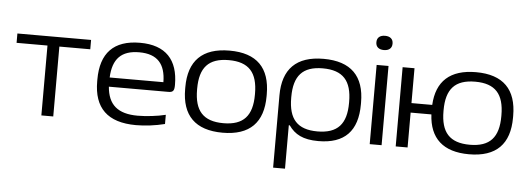

<svg xmlns="http://www.w3.org/2000/svg" viewBox="-54 -847 3317 1207"><g transform="rotate(5 1604.5 -243.5)"><path d="M222 0H297V-441H492V-500H27V-441H222Z M1042 -265C1042 -422 963 -509 801 -509C634 -509 553 -422 553 -256V-244C553 -77 639 9 820 9C876 9 942 1 1001 -14V-72C950 -59 877 -51 825 -51C699 -51 638 -104 629 -217H1005C1036 -217 1042 -230 1042 -265ZM629 -275C634 -393 688 -449 801 -449C916 -449 967 -389 968 -275Z M1108 -256V-244C1108 -78 1193 9 1366 9C1538 9 1622 -78 1622 -244V-256C1622 -422 1538 -509 1366 -509C1193 -509 1108 -422 1108 -256ZM1183 -247V-253C1183 -386 1238 -449 1366 -449C1493 -449 1548 -386 1548 -253V-247C1548 -114 1493 -51 1366 -51C1238 -51 1183 -114 1183 -247Z M2217 -244V-256C2217 -422 2132 -509 1959 -509C1787 -509 1702 -422 1702 -256V200H1777V-74H1783C1821 -20 1873 9 1970 9C2136 9 2217 -76 2217 -244ZM1777 -247V-253C1777 -386 1832 -449 1959 -449C2087 -449 2142 -386 2142 -253V-247C2142 -114 2087 -51 1959 -51C1832 -51 1777 -114 1777 -247Z M2294 -500V0H2369V-500ZM2280 -641C2280 -614 2298 -597 2331 -597C2364 -597 2382 -614 2382 -641V-643C2382 -670 2364 -687 2331 -687C2298 -687 2280 -670 2280 -643Z M2458 0H2533V-220H2664C2672 -70 2757 9 2921 9C3093 9 3177 -78 3177 -244V-256C3177 -422 3093 -509 2921 -509C2757 -509 2672 -430 2664 -280H2533V-500H2458ZM2738 -247V-253C2738 -386 2793 -449 2921 -449C3048 -449 3103 -386 3103 -253V-247C3103 -114 3048 -51 2921 -51C2793 -51 2738 -114 2738 -247Z"/></g></svg>

Font: LT Wave Light
Style: Regular
Weight: 300
Designer: Daniel Lyons
Version: Version 2.5 (Glyphs App)